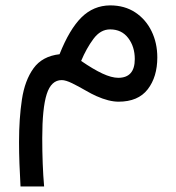

<svg xmlns="http://www.w3.org/2000/svg" viewBox="-20 -359 641 699"><path d="M54.7 319.8Q52.2 276.9 50.8 236.6Q49.3 196.3 49.3 157.7Q49.3 72.8 59.8 3.2Q70.3 -66.4 102.1 -110.4Q133.8 -154.3 196.8 -161.6Q232.9 -252.4 276.6 -295.7Q320.3 -338.9 380.9 -339.4Q433.6 -339.4 472.2 -314Q510.7 -288.6 531.7 -245.6Q552.7 -202.6 552.7 -149.9Q552.7 -79.1 517.8 -33.9Q482.9 11.2 411.6 11.2Q376.5 11.2 330.6 -9.3Q314 -16.6 290 -30.5Q266.1 -44.4 242.7 -55.9Q219.2 -67.4 204.6 -67.4Q166.5 -67.4 150.1 -16.4Q133.8 34.7 133.8 144Q133.8 191.9 135.5 236.3Q137.2 280.8 140.6 319.8ZM275.4 -137.2Q319.3 -106.9 352.8 -91.3Q386.2 -75.7 411.1 -75.7Q470.7 -76.2 470.7 -144Q470.7 -189 446.8 -220.5Q422.9 -252 380.9 -252Q345.7 -252 320.1 -217.3Q294.4 -182.6 275.4 -137.2Z"/></svg>

Font: Vazir UI
Style: Regular-UI
Weight: 400
Designer: Saber Rastikerdar
Foundry: Saber Rastikerdar
Version: Version 30.1.0